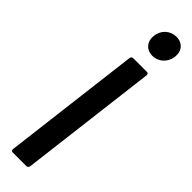

<svg xmlns="http://www.w3.org/2000/svg" viewBox="-312 -898 885 885"><g transform="rotate(45 130.5 -455.5)"><path d="M183 -770C223 -770 255 -800 260 -841C265 -882 240 -911 200 -911C160 -911 128 -882 123 -841C118 -800 143 -770 183 -770ZM43 0H132C139 0 144 -5 145 -12L228 -688C229 -695 225 -700 218 -700H129C122 -700 116 -695 116 -688L33 -12C32 -5 36 0 43 0Z"/></g></svg>

Font: Barlow Condensed SemiBold
Style: Italic
Weight: 600
Width: 3
Italic angle: -7°
Designer: Jeremy Tribby
Foundry: Tribby Type
Version: Version 1.422;hotconv 1.0.109;makeotfexe 2.5.65596